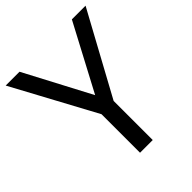

<svg xmlns="http://www.w3.org/2000/svg" viewBox="-198 -838 962 962"><g transform="rotate(-45 283.0 -357.0)"><path d="M283 -363 469 -714H566L328 -277V0H238V-273L0 -714H98Z"/></g></svg>

Font: uhindi25
Style: Book
Weight: 400
Designer: Jelle Bosma - Monotype Design Team
Foundry: Monotype Imaging Inc.
Version: Version 2.003